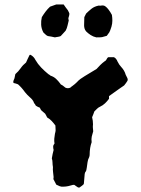

<svg xmlns="http://www.w3.org/2000/svg" viewBox="-20 -818 635 863"><path d="M292 -756Q291 -747 288.5 -740.5Q286 -734 289 -726Q286 -715 283.5 -703Q281 -691 275 -680Q270 -674 264.5 -668.5Q259 -663 253 -656Q247 -653 238 -652Q234 -651 231.5 -651Q229 -651 227 -650Q218 -652 210.5 -653.5Q203 -655 195 -656Q188 -659 184 -663.5Q180 -668 175 -672Q166 -689 165 -706.5Q164 -724 168 -741Q176 -754 185 -766Q194 -778 205 -788Q212 -790 219 -793Q226 -796 233 -798H266Q271 -791 275.5 -784.5Q280 -778 285 -772Q286 -769 287.5 -767Q289 -765 290 -762Q290 -762 292 -756ZM483 -751Q485 -738 485 -725Q485 -712 481 -698Q475 -679 471.5 -673Q468 -667 460 -657Q444 -652 438.5 -651Q433 -650 413 -650Q399 -653 387.5 -660.5Q376 -668 367 -677Q362 -683 360 -690Q358 -697 358 -704Q358 -713 358.5 -722.5Q359 -732 359 -741L367 -757Q378 -768 391 -778.5Q404 -789 424 -793Q426 -793 428.5 -792.5Q431 -792 435 -793Q446 -795 453.5 -789.5Q461 -784 467 -776Q472 -770 475.5 -764Q479 -758 483 -751ZM554 -462Q554 -457 553 -455Q550 -450 546.5 -445Q543 -440 538 -434Q531 -429 522 -423Q513 -417 505 -411L470 -386V-374Q462 -363 452 -353.5Q442 -344 429 -338Q422 -335 416 -329Q410 -323 404 -317Q402 -311 399.5 -304.5Q397 -298 394 -291Q396 -284 397 -275.5Q398 -267 398 -259Q397 -251 397.5 -243.5Q398 -236 399 -228Q395 -216 392.5 -204.5Q390 -193 392 -179Q383 -154 383 -123Q383 -118 381 -112Q375 -101 373.5 -89Q372 -77 370 -64Q369 -58 368 -53Q367 -48 363 -44Q360 -37 360 -28L357 7Q356 12 347.5 17.5Q339 23 337 25Q331 25 330 24Q326 22 322.5 19Q319 16 314 13H308Q298 16 287 18.5Q276 21 265 21Q256 22 248.5 19Q241 16 233 12L220 -13Q220 -15 220.5 -18Q221 -21 221 -22Q220 -33 218.5 -44.5Q217 -56 218 -67Q216 -78 216 -87.5Q216 -97 213 -106Q215 -117 216.5 -125.5Q218 -134 221 -144Q219 -151 219 -158.5Q219 -166 225 -173Q223 -184 224 -195Q225 -206 227 -217Q228 -221 229 -225Q230 -229 230 -232Q230 -238 229.5 -243.5Q229 -249 229 -254Q221 -265 212 -274.5Q203 -284 192 -290Q190 -295 187.5 -299Q185 -303 183 -307Q179 -311 175.5 -313.5Q172 -316 168 -320Q165 -322 163 -326Q161 -330 159 -334Q150 -337 141 -343Q140 -345 138 -348.5Q136 -352 133 -355Q132 -359 130 -362.5Q128 -366 125 -370Q123 -373 120 -375.5Q117 -378 114 -381Q108 -386 102.5 -392Q97 -398 92 -404Q85 -414 77 -423Q69 -432 61 -439Q51 -443 41 -445Q41 -446 40.5 -446.5Q40 -447 40 -448Q39 -453 41.5 -457.5Q44 -462 45 -466Q46 -471 47 -475.5Q48 -480 49 -485Q63 -497 73 -511.5Q83 -526 97 -537Q101 -545 104.5 -553.5Q108 -562 112 -569Q114 -574 120 -570Q133 -562 139 -549Q150 -530 165 -514.5Q180 -499 197 -485Q199 -484 202 -482Q205 -480 207 -478Q222 -473 232 -463.5Q242 -454 251 -442Q250 -442 254 -438Q259 -436 264 -432Q269 -428 274 -424Q285 -419 296 -424Q298 -426 300.5 -428Q303 -430 306 -432Q317 -440 325 -448Q333 -457 342 -463.5Q351 -470 361 -476Q374 -484 387.5 -492Q401 -500 414 -508Q422 -517 431 -526Q440 -535 451 -543Q456 -545 458.5 -550.5Q461 -556 465 -560Q466 -560 466.5 -560.5Q467 -561 467 -561H492Q499 -557 500 -555Q503 -552 505 -548.5Q507 -545 508 -542Q516 -526 524 -518Q540 -501 545 -482Q547 -477 550 -472Q553 -467 554 -462Z"/></svg>

Font: Darumadrop One
Style: Regular
Weight: 400
Version: Version 1.000